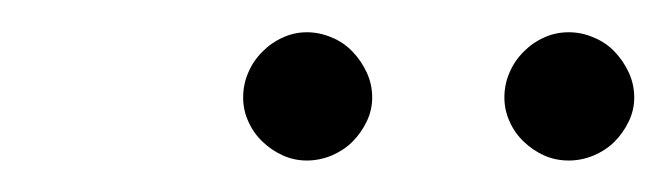

<svg xmlns="http://www.w3.org/2000/svg" viewBox="-20 -704 423 122"><path d="M216.5 -642Q216.5 -634 213 -626.8Q209.5 -619.5 204 -614Q198.5 -608.5 190.8 -605.2Q183 -602 175 -602Q167 -602 159.8 -605.2Q152.5 -608.5 146.8 -614Q141 -619.5 137.8 -626.8Q134.5 -634 134.5 -642Q134.5 -650.5 137.8 -658Q141 -665.5 146.8 -671.2Q152.5 -677 159.8 -680.2Q167 -683.5 175 -683.5Q183 -683.5 190.8 -680.2Q198.5 -677 204 -671.2Q209.5 -665.5 213 -658Q216.5 -650.5 216.5 -642ZM383 -642Q383 -634 379.5 -626.8Q376 -619.5 370.5 -614Q365 -608.5 357.2 -605.2Q349.5 -602 341.5 -602Q333 -602 325.8 -605.2Q318.5 -608.5 312.8 -614Q307 -619.5 303.8 -626.8Q300.5 -634 300.5 -642Q300.5 -650.5 303.8 -658Q307 -665.5 312.8 -671.2Q318.5 -677 325.8 -680.2Q333 -683.5 341.5 -683.5Q349.5 -683.5 357.2 -680.2Q365 -677 370.5 -671.2Q376 -665.5 379.5 -658Q383 -650.5 383 -642Z"/></svg>

Font: Lato 2
Style: Italic
Weight: 300
Italic angle: -7°
Designer: Lukasz Dziedzic with Adam Twardoch and Botio Nikoltchev
Foundry: tyPoland Lukasz Dziedzic
Version: Version 2.015; 2015-08-06; http://www.latofonts.com/